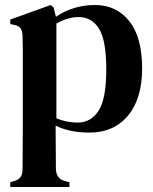

<svg xmlns="http://www.w3.org/2000/svg" viewBox="-20 -515 612 766"><path d="M21 231V212L34 208Q54 203 62 191.5Q70 180 70 159Q70 118 70.5 81.5Q71 45 71 11V-264Q71 -295 71 -317.5Q71 -340 70 -368Q70 -389 63 -400.5Q56 -412 36 -416L21 -419V-437L182 -495L194 -485L203 -448Q272 -495 359 -495Q444 -495 495.5 -431Q547 -367 547 -242Q547 -121 490.5 -53.5Q434 14 337 14Q298 14 263.5 7Q229 0 202 -14V16Q202 46 202.5 81Q203 116 203 157Q203 197 238 207L257 212V231ZM290 -26Q343 -26 373.5 -73.5Q404 -121 404 -238Q404 -354 375 -400.5Q346 -447 293 -447Q274 -447 252 -441Q230 -435 205 -421V-43Q245 -26 290 -26Z"/></svg>

Font: DeepMind Serif Text
Style: Regular
Weight: 400
Designer: Frank Grießhammer / Modifications: Colophon Foundry
Foundry: Colophon Foundry
Version: Version 5.003; ttfautohint (v1.8.2)